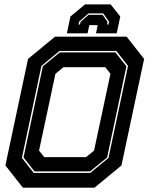

<svg xmlns="http://www.w3.org/2000/svg" viewBox="-20 -870 693 890"><path d="M86 0 5 -103 110 -597 235 -700H567L648 -597L543 -103L418 0ZM185 -141.5H379L416 -172L492 -528L468 -558.5H274L237 -528L161 -172ZM136 -68.5H398.5L483 -138L573.5 -564.5L519 -634H256L172 -564.5L81.5 -138ZM140 -75.5 89 -140 178.5 -562.5 257 -627H515L566 -562.5L476.5 -140L397.5 -75.5ZM493 -849.5 537.5 -793.5 521 -715.5H425L433 -753.5H394L386 -715.5H290L306.5 -793.5L374 -849.5ZM458.5 -808H390.5L346.5 -769.5L344 -756.5H351L353.5 -768.5L390.5 -801.5H455.5L478.5 -768.5L476 -756.5H483L485.5 -769.5Z"/></svg>

Font: Tourney ExtraBold
Style: Italic
Weight: 800
Italic angle: -12°
Version: Version 1.015